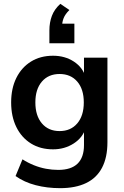

<svg xmlns="http://www.w3.org/2000/svg" viewBox="-20 -789 644 999"><path d="M293 190Q225 190 165.5 174.5Q106 159 61 127L97 40Q125 58 156 70.5Q187 83 219 89Q251 95 283 95Q350 95 383.5 62.5Q417 30 417 -34V-124H426Q411 -73 363.5 -42.5Q316 -12 256 -12Q190 -12 141 -42.5Q92 -73 65 -128Q38 -183 38 -256Q38 -329 65 -383.5Q92 -438 141 -468.5Q190 -499 256 -499Q318 -499 364.5 -468.5Q411 -438 425 -388H417V-489H539V-49Q539 30 511 83.5Q483 137 428 163.5Q373 190 293 190ZM290 -107Q348 -107 382 -147Q416 -187 416 -256Q416 -325 382 -364.5Q348 -404 290 -404Q232 -404 198 -364.5Q164 -325 164 -256Q164 -187 198 -147Q232 -107 290 -107ZM237 -564V-631Q237 -672 250 -706.5Q263 -741 294 -769L341 -737Q319 -715 311 -694.5Q303 -674 303 -651L276 -666H367V-564Z"/></svg>

Font: Nunito Sans 12pt ExtraLight
Style: Regular
Weight: 200
Version: Version 3.101;gftools[0.9.27]